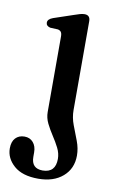

<svg xmlns="http://www.w3.org/2000/svg" viewBox="-105 -522 490 802"><g transform="rotate(10 139.5 -121.0)"><path d="M211.5 -74Q211.5 -42.5 223.2 -11.8Q235 19 246.8 49.8Q258.5 80.5 258.5 111Q258.5 166.5 219.5 200.2Q180.5 234 115.5 234Q48 234 12.5 202.8Q-23 171.5 -23 129.5Q-23 101 -8.8 85.8Q5.5 70.5 29.5 70.5Q52.5 70.5 66.2 86.5Q80 102.5 80 128.5V147.5Q80 197 128 197Q182.5 196.5 182.5 138.5Q182.5 115 171 92.2Q159.5 69.5 144.5 46.8Q129.5 24 118 0.8Q106.5 -22.5 106.5 -47.5V-367.5Q106.5 -381 101.8 -387Q97 -393 88 -394.5L55.5 -396Q38 -400.5 38 -414.5Q38 -429.5 60.5 -437.5L143.5 -465.5Q158 -470.5 168.2 -473.5Q178.5 -476.5 187.5 -476.5Q211.5 -476.5 211.5 -451Z"/></g></svg>

Font: Fraunces 9pt Soft
Style: Regular
Weight: 400
Version: Version 1.000;[0bf87f6ff]